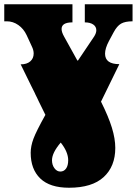

<svg xmlns="http://www.w3.org/2000/svg" viewBox="-20 -736 642 901"><path d="M124 -19Q124 -50 137 -85Q150 -120 193 -197L162 -260Q157 -271 154.5 -276Q152 -281 147 -291L142 -302Q137 -313 134 -318Q131 -323 126 -334L77 -434Q106 -434 122 -448Q138 -462 138 -485Q138 -501 129 -519L105 -571Q91 -601 66 -618.5Q41 -636 12 -636H0V-716H320V-631Q269 -631 269 -600Q269 -585 281 -564L343 -452H346L422 -565Q432 -581 432 -594Q432 -611 417.5 -621Q403 -631 378 -631V-716H602V-636Q567 -636 548 -625Q529 -614 513 -584L491 -543Q473 -509 473 -484Q473 -435 540 -435L454 -259Q489 -189 505 -137Q521 -85 521 -42Q521 45 466.5 95Q412 145 304 145Q214 145 169 101.5Q124 58 124 -19ZM300 16Q300 -23 265 -67Q224 -19 224 16Q224 38 235.5 53.5Q247 69 263 69Q280 69 290 55Q300 41 300 16Z"/></svg>

Font: Danfo
Style: Regular
Weight: 400
Version: Version 1.000;Glyphs 3.2 (3236)